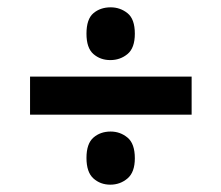

<svg xmlns="http://www.w3.org/2000/svg" viewBox="-20 -584 604 524"><path d="M62 -375H503V-271H62ZM281 -80Q254 -80 235 -97Q216 -114 216 -153Q216 -192 235 -208.5Q254 -225 282 -225Q308 -225 328 -208.5Q348 -192 348 -152Q348 -114 328 -97Q308 -80 281 -80ZM281 -420Q254 -420 235 -436.5Q216 -453 216 -492Q216 -532 235 -548Q254 -564 282 -564Q308 -564 328 -548Q348 -532 348 -492Q348 -453 328 -436.5Q308 -420 281 -420Z"/></svg>

Font: Noto Sans Bengali SemiCondensed
Style: Bold
Weight: 700
Width: 4
Designer: Jelle Bosma - Monotype Design Team
Foundry: Monotype Imaging Inc.
Version: Version 2.003